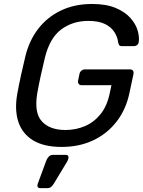

<svg xmlns="http://www.w3.org/2000/svg" viewBox="-20 -730 721 967"><path d="M290.5 10Q201.7 10 147.2 -22.8Q92.7 -55.7 72.6 -115.9Q52.6 -176.1 66.9 -256.9Q74.8 -301.1 85.7 -350.7Q96.6 -400.4 107.4 -445Q126.9 -525.9 172.7 -585.2Q218.4 -644.5 287.2 -677.2Q356.1 -710 443.5 -710Q514.4 -710 562.1 -690.1Q609.8 -670.1 636.8 -639.5Q663.9 -608.9 673.3 -576.2Q682.7 -543.4 678.7 -517.9Q677.6 -508.9 670.4 -503.2Q663.2 -497.5 653.4 -497.5H594.1Q584.7 -497.5 581.1 -501.7Q577.6 -505.9 575.2 -515.8Q572.4 -541.9 557.1 -566.9Q541.9 -591.8 510.3 -608.3Q478.7 -624.7 425.2 -624.7Q346 -624.7 288.4 -581.8Q230.7 -538.9 206.3 -440Q195.5 -395.7 185.7 -351.1Q175.9 -306.5 167.9 -261.9Q150.9 -162.4 190.7 -118.9Q230.4 -75.3 309.7 -75.3Q362.3 -75.3 408 -94.9Q453.7 -114.5 486.5 -155.3Q519.3 -196.1 532.4 -259.3L541.3 -300.9H391.1Q380.9 -300.9 376.2 -307.7Q371.4 -314.4 373.4 -324.6L380.1 -356.8Q382.1 -367.8 390.1 -374.2Q398.1 -380.6 408.2 -380.6H633.7Q644.7 -380.6 649.5 -374.2Q654.2 -367.8 652.2 -356.8L631.7 -260.9Q614.6 -179.1 567.6 -118.1Q520.7 -57.1 450 -23.5Q379.3 10 290.5 10ZM181.3 217.5Q172.9 217.5 169.9 211.2Q166.8 204.9 170 195.9L212.9 79.2Q217.9 66.9 226 58.4Q234.1 50 247.6 50H312.5Q319.7 50 323.1 55.1Q326.4 60.2 324.8 66.4Q323.2 74.6 318.6 83.1L251.4 194.4Q245.4 204.4 237.9 211Q230.4 217.5 217.7 217.5Z"/></svg>

Font: Rubik Light
Style: Italic
Weight: 300
Italic angle: -12°
Designer: Hubert and Fischer
Foundry: Hubert and Fischer
Version: Version 2.300;gftools[0.9.30]